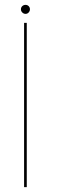

<svg xmlns="http://www.w3.org/2000/svg" viewBox="-20 -769 240 789"><path d="M79 0H90V-675H79ZM85 -712Q92.5 -712 97.8 -717.8Q103 -723.5 103 -731Q103 -738.5 97.8 -743.8Q92.5 -749 85 -749Q77 -749 71.5 -743.8Q66 -738.5 66 -731Q66 -723 71.8 -717.5Q77.5 -712 85 -712Z"/></svg>

Font: Anybody Thin Thin
Style: Regular
Weight: 250
Version: Version 1.113;gftools[0.9.25]